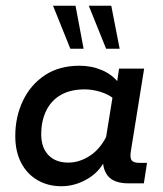

<svg xmlns="http://www.w3.org/2000/svg" viewBox="-20 -636 566 666"><path d="M193 10Q146 10 109.5 -11.5Q73 -33 53 -72Q33 -111 33 -164Q33 -231 59.5 -286.5Q86 -342 135.5 -375Q185 -408 256 -408Q298 -408 334 -392.5Q370 -377 393 -347L384 -337L393 -398H480L434 -112Q430 -88 437 -79.5Q444 -71 464 -71H490L479 0H426Q373 0 352.5 -28Q332 -56 339 -100L342 -121L353 -99Q332 -45 287 -17.5Q242 10 193 10ZM217 -72Q257 -72 294.5 -97.5Q332 -123 355 -175L345 -142L373 -315L374 -294Q356 -309 328 -317.5Q300 -326 274 -326Q225 -326 191.5 -307Q158 -288 140.5 -252.5Q123 -217 123 -170Q123 -124 148 -98Q173 -72 217 -72ZM348 -467 288 -616H366L395 -467ZM224 -467 164 -616H242L270 -467Z"/></svg>

Font: Rokkitt Medium
Style: Italic
Weight: 500
Italic angle: -9°
Designer: Vernon Adams
Foundry: Vernon Adams
Version: Version 3.103